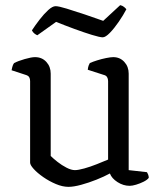

<svg xmlns="http://www.w3.org/2000/svg" viewBox="-20 -722 625 746"><path d="M246 4Q223 4 197 -7Q171 -18 148 -34Q125 -50 111 -65.5Q97 -81 97 -90V-407Q97 -416 93.5 -422Q90 -428 80 -431L25 -449Q27 -460 29.5 -467Q32 -474 35 -477Q50 -485 76 -492.5Q102 -500 116 -500Q143 -500 160 -481.5Q177 -463 177 -436V-116Q187 -106 203.5 -93Q220 -80 238.5 -70.5Q257 -61 271 -61Q284 -61 307.5 -67.5Q331 -74 356 -84Q381 -94 400 -102V-407Q400 -416 396 -422.5Q392 -429 383 -431L321 -451Q322 -461 324.5 -467.5Q327 -474 329 -477Q340 -482 357.5 -487.5Q375 -493 392.5 -496.5Q410 -500 420 -500Q446 -500 463 -481.5Q480 -463 480 -436V-61L551 -53Q553 -50 555.5 -44Q558 -38 558 -31Q552 -23 538 -16Q524 -9 509 -4.5Q494 0 484 0Q459 0 436.5 -14.5Q414 -29 407 -48Q385 -36 355 -24Q325 -12 295.5 -4Q266 4 246 4ZM379 -577Q368 -577 337 -586.5Q306 -596 268 -610Q230 -624 198 -637L125 -585Q120 -587 114 -591.5Q108 -596 104 -604Q117 -624 134 -646Q151 -668 167.5 -683Q184 -698 196 -698Q208 -698 239 -688.5Q270 -679 309 -666Q348 -653 381 -641L447 -702Q456 -700 462 -695Q468 -690 471 -686Q459 -663 441.5 -637.5Q424 -612 407 -594.5Q390 -577 379 -577Z"/></svg>

Font: Texturina Medium 12pt Light
Style: Regular
Weight: 300
Version: Version 1.002